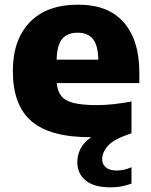

<svg xmlns="http://www.w3.org/2000/svg" viewBox="-20 -577 646 822"><path d="M452.5 225Q382 225 346.5 195.5Q311 166 311 117Q311 87 324.5 60Q338 33 370.5 10.5Q369 10.5 367.5 10.5Q195 10.5 115 -57.8Q35 -126 35 -273.5Q35 -406 107.2 -481.5Q179.5 -557 315 -557Q444 -557 510.2 -480.8Q576.5 -404.5 576.5 -267.5V-221.5H223Q226 -187 242.2 -166.2Q258.5 -145.5 295.2 -136.2Q332 -127 396 -127Q429.5 -127 467.8 -131.2Q506 -135.5 543 -142.5V-6.5Q468.5 18 443 46.2Q417.5 74.5 417.5 104Q417.5 126.5 433.2 139.8Q449 153 480 153Q493.5 153 509.5 149.8Q525.5 146.5 543 139V209Q523.5 216 502.2 220.5Q481 225 452.5 225ZM312.5 -437Q268.5 -437 246.2 -410.5Q224 -384 222.5 -321.5H401Q399.5 -383.5 377.8 -410.2Q356 -437 312.5 -437Z"/></svg>

Font: Encode Sans Semi Expanded ExtraBold
Style: Regular
Weight: 800
Width: 6
Designer: Multiple Designers
Foundry: Impallari Type
Version: Version 3.000; ttfautohint (v1.8.3) -l 8 -r 50 -G 200 -x 14 